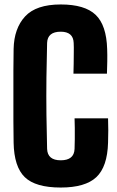

<svg xmlns="http://www.w3.org/2000/svg" viewBox="-20 -830 525 860"><path d="M252 10Q139 10 91 -36.5Q43 -83 41 -191Q40 -233 40 -287.5Q40 -342 40 -400.5Q40 -459 40 -514Q40 -569 41 -611Q43 -703 92.5 -756.5Q142 -810 252 -810Q360 -810 408.5 -763.5Q457 -717 460 -610Q461 -585 460.5 -555Q460 -525 459 -500H309Q310 -519 310 -544Q310 -569 310.5 -594.5Q311 -620 310 -638Q308 -688 252 -688Q193 -688 191 -638Q189 -568 188 -484Q187 -400 188 -316.5Q189 -233 191 -163Q193 -112 252 -112Q312 -112 314 -163Q315 -181 315 -206.5Q315 -232 315 -257Q315 -282 314 -300H464Q465 -276 465 -245.5Q465 -215 464 -191Q461 -83 411.5 -36.5Q362 10 252 10Z"/></svg>

Font: Big Shoulders Display Black
Style: Regular
Weight: 900
Designer: Patric King
Foundry: XO Type Co
Version: Version 1.000; ttfautohint (v1.8.2)